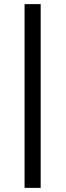

<svg xmlns="http://www.w3.org/2000/svg" viewBox="-20 -715 318 930"><path d="M99 195V-695H177V195Z"/></svg>

Font: CMU Sans Serif
Style: Medium
Weight: 500
Version: Version 0.7.0